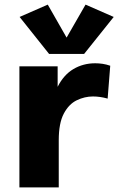

<svg xmlns="http://www.w3.org/2000/svg" viewBox="-20 -816 521 836"><path d="M64.5 0V-527.3H231V-438Q257.3 -490.2 299.8 -515.4Q342.3 -540.5 394.5 -540.5Q410.2 -540.5 426.8 -538.1Q443.4 -535.6 460 -529.8L448.7 -386.7Q415.5 -396 384.8 -396Q348.6 -396 314.2 -379.4Q279.8 -362.8 257.8 -321.3Q235.8 -279.8 235.8 -205.1V0ZM188 -795.9 270 -652.3 352.5 -795.9 475.1 -742.2 346.2 -581.1H193.8L65.4 -742.2Z"/></svg>

Font: Schibsted Grotesk ExtraBold
Style: Regular
Weight: 800
Designer: Bakken & Baeck AS, Henrik Kongsvoll
Foundry: Schibsted ASA
Version: Version 1.100; ttfautohint (v1.8.4.7-5d5b);gftools[0.9.25]